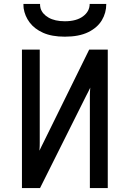

<svg xmlns="http://www.w3.org/2000/svg" viewBox="-20 -951 656 971"><path d="M91 0V-700H181V-229.5Q181 -222 180.8 -212.5Q180.5 -203 179.5 -189Q183.5 -198 189.5 -210Q195.5 -222 199 -229L431 -700H525V0H434.5V-467.5Q434.5 -476 435 -486.2Q435.5 -496.5 436.5 -508Q432.5 -499.5 426.5 -487.2Q420.5 -475 416 -467L182.5 0ZM308 -765.5Q242 -765.5 198 -785.2Q154 -805 129.8 -837.5Q105.5 -870 99.5 -909.5Q99 -915 98.8 -920.5Q98.5 -926 98.5 -931H182.5Q182.5 -926 183 -920.5Q183.5 -915 185 -909.5Q193.5 -880.5 225.5 -862Q257.5 -843.5 308 -843.5Q366.5 -843.5 400 -868.5Q433.5 -893.5 433.5 -931H517.5Q517.5 -886 495 -848.5Q472.5 -811 426 -788.2Q379.5 -765.5 308 -765.5Z"/></svg>

Font: Overpass Mono Medium
Style: Regular
Weight: 500
Monospace: yes
Designer: Delve Withrington, Dave Bailey
Foundry: Delve Fonts LLC
Version: Version 4.000